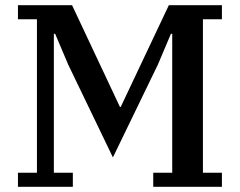

<svg xmlns="http://www.w3.org/2000/svg" viewBox="-20 -718 922 738"><path d="M49 -54H122V-644H49V-698H257L441 -307H444L629 -698H833V-644H760V-54H833V0H569V-54H642V-588H637L587 -470L414 -113L242 -470L192 -588H187V-54H260V0H49Z"/></svg>

Font: IBM Plex Serif Medm
Style: Regular
Weight: 500
Designer: Mike Abbink, Paul van der Laan, Pieter van Rosmalen
Foundry: Bold Monday
Version: Version 3.001